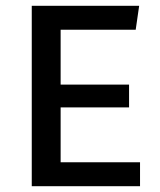

<svg xmlns="http://www.w3.org/2000/svg" viewBox="-20 -645 555 665"><path d="M190 -83H465V0H90V-625H462L450 -542H190V-352H427V-273H190Z"/></svg>

Font: Changa
Style: Regular
Weight: 400
Designer: Eduardo Rodriguez Tunni
Foundry: Eduardo Rodriguez Tunni
Version: Version 2.002; ttfautohint (v1.5.10-5e6f)